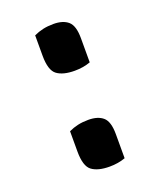

<svg xmlns="http://www.w3.org/2000/svg" viewBox="-109 -607 567 685"><g transform="rotate(-20 175.0 -264.5)"><path d="M250 -365Q223 -355 190 -355Q146 -355 123 -372Q100 -389 100 -445V-522Q117 -530 135 -534Q153 -538 175 -538Q211 -538 230.5 -521Q250 -504 250 -457ZM250 -1Q223 9 190 9Q146 9 123 -8Q100 -25 100 -81V-158Q117 -166 135 -170Q153 -174 175 -174Q211 -174 230.5 -157Q250 -140 250 -93Z"/></g></svg>

Font: Recursive Sn Csl St SmB
Style: Regular
Weight: 600
Version: Version 1.079;hotconv 1.0.112;makeotfexe 2.5.65598; ttfautoh